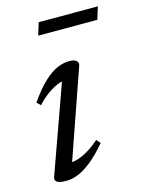

<svg xmlns="http://www.w3.org/2000/svg" viewBox="-99 -674 565 745"><g transform="rotate(-15 184.0 -301.0)"><path d="M32.5 -17.5 162.5 -380.5 177 -369.5Q161 -370 140.2 -361.5Q119.5 -353 97.5 -337.2Q75.5 -321.5 55.5 -299L40.5 -313.5Q75 -362.5 103.8 -389Q132.5 -415.5 157.5 -425.8Q182.5 -436 205 -436Q224 -436 233.2 -428.8Q242.5 -421.5 238 -408.5L108 -35.5L99.5 -54.5Q116 -52.5 137.2 -59Q158.5 -65.5 181.8 -79.5Q205 -93.5 227 -113.5L241 -97.5Q206 -56.5 176.5 -33Q147 -9.5 122.2 0.2Q97.5 10 75 10Q47.5 10 37.5 3Q27.5 -4 32.5 -17.5ZM114.5 -562.5 130 -612.5H367.5L352 -562.5Z"/></g></svg>

Font: Newsreader 18pt
Style: Italic
Weight: 400
Italic angle: -17°
Version: Version 1.003